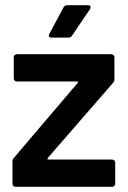

<svg xmlns="http://www.w3.org/2000/svg" viewBox="-20 -720 495 740"><path d="M412 0C419 0 424 -5 424 -12V-93C424 -100 419 -105 412 -105H167C164 -105 163 -106 163 -107C163 -108 163 -110 164 -111L415 -400C419 -404 421 -409 421 -414V-499C421 -506 416 -511 409 -511H45C38 -511 33 -506 33 -499V-418C33 -411 38 -406 45 -406H276C279 -406 281 -405 281 -404C281 -403 280 -401 279 -400L33 -111C30 -108 28 -103 28 -97V-12C28 -5 33 0 40 0ZM244 -575C250 -575 255 -578 258 -583L327 -685C328 -688 329 -690 329 -692C329 -695 328 -700 319 -700H240C233 -700 228 -697 225 -692L170 -589C169 -586 168 -584 168 -583C168 -580 169 -575 178 -575Z"/></svg>

Font: Barlow SemiBold Numbers
Style: Regular
Weight: 600
Designer: Jeremy Tribby
Foundry: Tribby Type
Version: Version 1.408